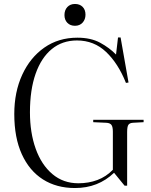

<svg xmlns="http://www.w3.org/2000/svg" viewBox="-20 -934 763 968"><path d="M358 14Q265 14 196.5 -29.5Q128 -73 90 -156.5Q52 -240 52 -359Q52 -470 92 -557Q132 -644 203.5 -694Q275 -744 370 -744Q438 -744 485 -718.5Q532 -693 565 -659L575 -745H588L628 -518L615 -516Q576 -614 515 -672Q454 -730 368 -730Q294 -730 241 -686.5Q188 -643 159.5 -562Q131 -481 131 -368Q131 -265 160 -184Q189 -103 244 -56.5Q299 -10 375 -10Q427 -10 471 -26.5Q515 -43 549 -78V-270Q549 -294 542 -304Q535 -314 516 -315L450 -318V-330H704V-318L650 -315Q634 -314 627.5 -305Q621 -296 621 -268V2H608L555 -63Q475 14 358 14ZM358 -804Q334 -804 319.5 -819Q305 -834 305 -858Q305 -883 319.5 -898.5Q334 -914 358 -914Q382 -914 396.5 -899.5Q411 -885 411 -860Q411 -836 396.5 -820Q382 -804 358 -804Z"/></svg>

Font: Literata 72pt Light
Style: Regular
Weight: 300
Designer: Latin by Veronika Burian and Jose Scaglione. Greek by Irene Vlachou. Cyrillic by Vera Evstafieva.
Foundry: TypeTogether
Version: Version 3.002